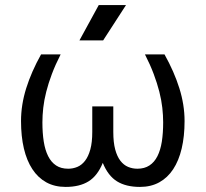

<svg xmlns="http://www.w3.org/2000/svg" viewBox="-20 -736 821 767"><path d="M432.6 -209Q432.6 -167 440.2 -138.9Q447.8 -110.8 460.9 -93.8Q474.1 -76.7 491.7 -69.3Q509.3 -62 528.8 -62Q557.1 -62 576.9 -75Q596.7 -87.9 608.9 -112.1Q621.1 -136.2 626.5 -170.4Q631.8 -204.6 631.8 -247.1Q631.8 -274.9 628.4 -305.4Q625 -335.9 616.5 -369.6Q607.9 -403.3 594 -440.4Q580.1 -477.5 559.1 -518.6H637.2Q675.8 -449.7 696.5 -383.5Q717.3 -317.4 717.3 -252.4Q717.3 -191.4 705.8 -142.8Q694.3 -94.2 671.9 -60.1Q649.4 -25.9 616.2 -7.6Q583 10.7 539.1 10.7Q483.4 10.7 447.5 -11.5Q411.6 -33.7 390.6 -85.4Q369.6 -33.7 333.7 -11.5Q297.9 10.7 242.2 10.7Q198.2 10.7 165 -7.6Q131.8 -25.9 109.4 -60.1Q86.9 -94.2 75.4 -142.8Q64 -191.4 64 -252.4Q64 -317.4 84.7 -383.5Q105.5 -449.7 144 -518.6H222.2Q201.2 -477.5 187.3 -440.4Q173.3 -403.3 164.8 -369.6Q156.2 -335.9 152.8 -305.4Q149.4 -274.9 149.4 -247.1Q149.4 -204.6 154.8 -170.4Q160.2 -136.2 172.4 -112.1Q184.6 -87.9 204.1 -75Q223.6 -62 252.4 -62Q271.5 -62 289.1 -69.3Q306.6 -76.7 319.8 -93.8Q333 -110.8 340.8 -138.9Q348.6 -167 348.6 -209V-311H432.6ZM374.5 -715.8H483.4L392.1 -574.7H297.4Z"/></svg>

Font: Arian AMU
Style: Regular
Weight: 400
Designer: Ruben Hakobyan (Tarumian)
Foundry: Ruben Hakobyan (Tarumian)
Version: Version 4.003